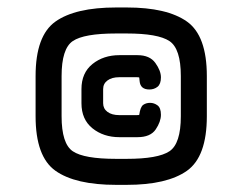

<svg xmlns="http://www.w3.org/2000/svg" viewBox="-20 -570 655 519"><path d="M293.9 -140.6H322.3Q407.2 -140.6 438 -161.1Q468.8 -181.6 468.8 -255.9V-364.3Q468.8 -438.5 438 -459Q407.2 -479.5 322.3 -479.5H293.9Q207 -479.5 176.8 -459Q146.5 -438.5 146.5 -364.3V-255.9Q146.5 -181.6 176.8 -161.1Q207 -140.6 293.9 -140.6ZM76.2 -364.3Q76.2 -473.6 129.9 -511.7Q183.6 -549.8 293.9 -549.8H322.3Q431.6 -549.8 485.4 -511.7Q539.1 -473.6 539.1 -364.3V-255.9Q539.1 -146.5 485.4 -108.4Q431.6 -70.3 322.3 -70.3H293.9Q183.6 -70.3 129.9 -108.4Q76.2 -146.5 76.2 -255.9ZM383.8 -328.1Q359.4 -328.1 357.4 -350.6L356.4 -360.4Q355.5 -361.3 349.6 -361.3H302.7Q282.2 -361.3 270.5 -352.5Q258.8 -343.8 258.8 -329.1V-291Q258.8 -276.4 270.5 -267.6Q282.2 -258.8 302.7 -258.8H349.6Q356.4 -258.8 356.4 -259.8Q359.4 -281.2 367.2 -286.6Q375 -292 385.7 -292Q396.5 -292 405.8 -285.2Q415 -278.3 415 -259.8Q415 -241.2 400.9 -220.2Q386.7 -199.2 351.6 -199.2H302.7Q259.8 -199.2 230 -223.1Q200.2 -247.1 200.2 -291V-329.1Q200.2 -373 230 -397Q259.8 -420.9 302.7 -420.9H351.6Q384.8 -420.9 399.9 -399.9Q415 -378.9 415 -360.8Q415 -342.8 405.8 -335.4Q396.5 -328.1 383.8 -328.1Z"/></svg>

Font: Jura
Style: DemiBold
Weight: 600
Version: Version 2.5